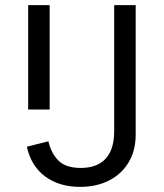

<svg xmlns="http://www.w3.org/2000/svg" viewBox="-20 -718 640 750"><path d="M510 -698V-191Q510 -130 482.5 -84Q455 -38 406 -13Q357 12 293 12Q211 12 156 -29Q101 -70 85 -145L169 -166Q180 -119 208.5 -90.5Q237 -62 296 -62Q359 -62 392.5 -98Q426 -134 426 -206V-698ZM90 -698H174V-290H90Z"/></svg>

Font: iA Writer Mono V
Style: Regular
Weight: 400
Designer: Mike Abbink, Paul van der Laan, Pieter van Rosmalen
Foundry: Bold Monday
Version: Version 2.000